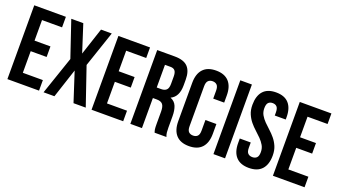

<svg xmlns="http://www.w3.org/2000/svg" viewBox="-61 -1206 3008 1711"><g transform="rotate(20 1443.0 -350.0)"><path d="M150 -405H301V-305H150V-100H340V0H40V-700H340V-600H150Z M775 -700 660 -360 783 0H667L577 -277L486 0H383L506 -360L391 -700H505L588 -442L673 -700Z M948 -405H1099V-305H948V-100H1138V0H838V-700H1138V-600H948Z M1436 0Q1434 -7 1432 -13Q1430 -19 1428.5 -28Q1427 -37 1426.5 -51Q1426 -65 1426 -86V-196Q1426 -245 1409 -265Q1392 -285 1354 -285H1316V0H1206V-700H1372Q1458 -700 1496.5 -660Q1535 -620 1535 -539V-484Q1535 -376 1463 -342Q1505 -325 1520.5 -286.5Q1536 -248 1536 -193V-85Q1536 -59 1538 -39.5Q1540 -20 1548 0ZM1316 -600V-385H1359Q1390 -385 1407.5 -401Q1425 -417 1425 -459V-528Q1425 -566 1411.5 -583Q1398 -600 1369 -600Z M1927 -261V-168Q1927 -83 1885.5 -37.5Q1844 8 1763 8Q1682 8 1640.5 -37.5Q1599 -83 1599 -168V-532Q1599 -617 1640.5 -662.5Q1682 -708 1763 -708Q1844 -708 1885.5 -662.5Q1927 -617 1927 -532V-464H1823V-539Q1823 -577 1807.5 -592.5Q1792 -608 1766 -608Q1740 -608 1724.5 -592.5Q1709 -577 1709 -539V-161Q1709 -123 1724.5 -108Q1740 -93 1766 -93Q1792 -93 1807.5 -108Q1823 -123 1823 -161V-261Z M1994 -700H2104V0H1994Z M2170 -532Q2170 -617 2210.5 -662.5Q2251 -708 2332 -708Q2413 -708 2453.5 -662.5Q2494 -617 2494 -532V-510H2390V-539Q2390 -577 2375.5 -592.5Q2361 -608 2335 -608Q2309 -608 2294.5 -592.5Q2280 -577 2280 -539Q2280 -503 2296 -475.5Q2312 -448 2336 -423.5Q2360 -399 2387.5 -374.5Q2415 -350 2439 -321Q2463 -292 2479 -255Q2495 -218 2495 -168Q2495 -83 2453.5 -37.5Q2412 8 2331 8Q2250 8 2208.5 -37.5Q2167 -83 2167 -168V-211H2271V-161Q2271 -123 2286.5 -108Q2302 -93 2328 -93Q2354 -93 2369.5 -108Q2385 -123 2385 -161Q2385 -197 2369 -224.5Q2353 -252 2329 -276.5Q2305 -301 2277.5 -325.5Q2250 -350 2226 -379Q2202 -408 2186 -445Q2170 -482 2170 -532Z M2668 -405H2819V-305H2668V-100H2858V0H2558V-700H2858V-600H2668Z"/></g></svg>

Font: BebasNeueW01-Regular
Style: Regular
Weight: 400
Designer: Ryoichi Tsunekawa
Foundry: Ryoichi Tsunekawa
Version: Version 1.30